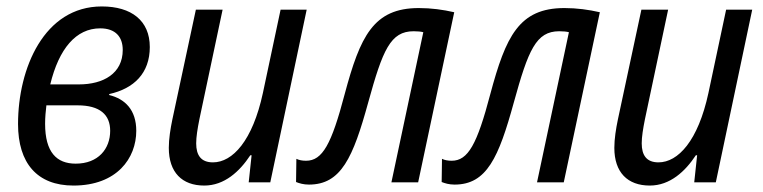

<svg xmlns="http://www.w3.org/2000/svg" viewBox="-20 -566 2367 596"><path d="M208 10C343 10 403 -75 403 -160C403 -225 368 -259 319 -271V-274C396 -291 445 -339 445 -420C445 -502 388 -546 296 -546C117 -546 36 -354 36 -181C36 -60 95 10 208 10ZM136 -304C163 -415 216 -478 291 -478C339 -478 361 -451 361 -411C361 -338 301 -304 225 -304ZM215 -58C156 -58 120 -93 120 -182C120 -202 122 -222 124 -239H221C290 -239 322 -210 322 -160C322 -104 285 -58 215 -58Z M614 10C677 10 724 -34 757 -84H761L752 0H819L932 -536H851L796 -277C764 -129 702 -62 641 -62C604 -62 589 -84 589 -121C589 -141 593 -166 599 -196L671 -536H588L515 -195C509 -166 504 -135 504 -107C504 -31 545 10 614 10Z M939 7C1039 7 1076 -77 1123 -248C1168 -411 1192 -469 1264 -469C1276 -469 1287 -468 1294 -466L1195 0H1278L1390 -528C1355 -536 1319 -541 1280 -541C1139 -541 1098 -453 1050 -274C1009 -118 981 -67 930 -67C918 -67 908 -69 900 -73L899 -1C909 3 922 7 939 7Z M1391 7C1491 7 1528 -77 1575 -248C1620 -411 1644 -469 1716 -469C1728 -469 1739 -468 1746 -466L1647 0H1730L1842 -528C1807 -536 1771 -541 1732 -541C1591 -541 1550 -453 1502 -274C1461 -118 1433 -67 1382 -67C1370 -67 1360 -69 1352 -73L1351 -1C1361 3 1374 7 1391 7Z M1997 10C2060 10 2107 -34 2140 -84H2144L2135 0H2202L2315 -536H2234L2179 -277C2147 -129 2085 -62 2024 -62C1987 -62 1972 -84 1972 -121C1972 -141 1976 -166 1982 -196L2054 -536H1971L1898 -195C1892 -166 1887 -135 1887 -107C1887 -31 1928 10 1997 10Z"/></svg>

Font: Noto Sans Display SemiCondensed
Style: Italic
Weight: 400
Width: 4
Italic angle: -12°
Designer: Monotype Design Team
Foundry: Monotype Imaging Inc.
Version: Version 1.900